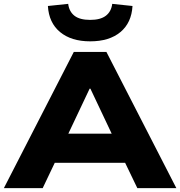

<svg xmlns="http://www.w3.org/2000/svg" viewBox="-32 -974 933 994"><path d="M-12 0 350 -705H519L881 0H679L586 -193L666 -131H202L281 -193L189 0ZM432 -515 300 -236 266 -282H602L568 -236L436 -515ZM435 -760Q337 -760 279 -808Q221 -856 216 -943L321 -954Q326 -914 353.5 -892.5Q381 -871 435 -871Q488 -871 516 -892.5Q544 -914 549 -954L654 -943Q649 -856 591.5 -808Q534 -760 435 -760Z"/></svg>

Font: Nunito Sans 10pt SemiExpanded Black
Style: Regular
Weight: 900
Width: 6
Designer: Vernon Adams
Foundry: Vernon Adams
Version: Version 3.101;gftools[0.9.27]